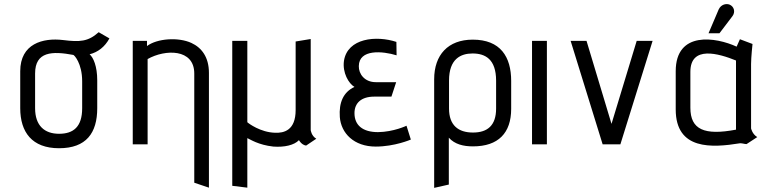

<svg xmlns="http://www.w3.org/2000/svg" viewBox="-20 -699 3723 930"><path d="M451 -310C451 -378 432 -421 414 -436C454 -446 488 -472 510 -513L458 -543C407 -497 366 -495 286 -505C187 -517 78 -487 78 -354V-175C78 -59 135 19 266 19C398 19 451 -55 451 -175ZM378 -175C378 -85 336 -51 266 -51C196 -51 150 -90 150 -175V-343C150 -450 233 -452 335 -433C339 -433 378 -393 378 -305Z M992 210V-346C992 -422 957 -468 907 -491C844 -520 741 -513 692 -476V-501H623V0H695V-413C780 -461 921 -464 921 -343V186Z M1512 -27C1488 -41 1485 -69 1485 -69V-510L1412 -498V-166C1412 -67 1355 -54 1312 -56C1242 -58 1184 -101 1178 -107V-501H1105V201L1178 210V-30C1192 -24 1231 3 1304 11C1358 15 1405 4 1428 -20C1441 1 1457 6 1463 6Z M1949 -90C1949 -90 1887 -60 1811 -59C1736 -59 1697 -93 1697 -151C1697 -200 1730 -231 1793 -231H1876L1899 -301H1800C1746 -301 1717 -341 1718 -379C1719 -462 1833 -452 1901 -431L1900 -496C1803 -528 1663 -515 1646 -404C1638 -347 1669 -294 1697 -278C1643 -253 1621 -202 1626 -132C1632 -54 1694 11 1800 11C1892 11 1970 -23 1970 -23Z M2154 195V-32C2183 0 2224 10 2271 10C2394 10 2456 -55 2456 -172V-307C2456 -424 2404 -507 2270 -507C2150 -507 2083 -433 2083 -315V211ZM2383 -173C2383 -91 2341 -57 2271 -57C2200 -57 2155 -92 2155 -173V-309C2155 -414 2212 -440 2269 -440C2330 -440 2383 -413 2383 -308Z M2629 0V-501H2557V0Z M2985 0 3141 -501H3064L2942 -99L2821 -501H2744L2899 0Z M3648 -35C3624 -49 3618 -77 3618 -77V-389C3618 -421 3625 -486 3625 -486L3564 -509L3548 -473C3449 -519 3253 -551 3253 -354V-169C3253 29 3429 17 3564 -5C3573 -6 3587 -1 3596 -1ZM3545 -71C3392 -42 3324 -71 3324 -177V-351C3324 -480 3461 -440 3545 -406ZM3465 -538 3528 -621C3543 -641 3536 -668 3513 -677C3496 -683 3472 -677 3461 -653L3412 -538Z"/></svg>

Font: Advent Pro
Style: Medium
Weight: 500
Designer: Andreas Kalpakidis
Foundry: Andreas Kalpakidis
Version: Version 2.002 2008